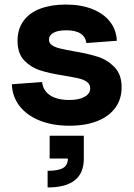

<svg xmlns="http://www.w3.org/2000/svg" viewBox="-20 -536 590 843"><path d="M32 -166 165 -176Q167 -152 181.5 -134Q196 -116 222 -106.5Q248 -97 284 -97Q327 -97 351.5 -111Q376 -125 376 -148Q376 -166 361.5 -176.5Q347 -187 324.5 -192Q302 -197 261 -204Q197 -214 156.5 -227Q116 -240 86.5 -270.5Q57 -301 57 -357Q57 -408 83 -444Q109 -480 157 -498Q205 -516 269 -516Q336 -516 386 -496Q436 -476 463.5 -440Q491 -404 493 -357L359 -347Q356 -374 334 -388.5Q312 -403 271 -403Q234 -403 214.5 -392Q195 -381 195 -362Q195 -346 209 -337Q223 -328 244 -323Q265 -318 304 -311Q369 -300 410.5 -286.5Q452 -273 483 -241Q514 -209 514 -153Q514 -101 486.5 -63Q459 -25 407.5 -4.5Q356 16 285 16Q210 16 153.5 -7Q97 -30 65.5 -71Q34 -112 32 -166ZM278 160H348Q348 224 308.5 255.5Q269 287 189 287V214Q236 214 257 201.5Q278 189 278 160ZM198 60H348V160H198Z"/></svg>

Font: Uncut Sans Variable
Style: Regular
Weight: 400
Designer: Kasper Nordkvist
Foundry: UNCUT.wtf
Version: Version 1.304;Glyphs 3.2 (3246)